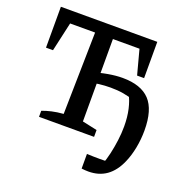

<svg xmlns="http://www.w3.org/2000/svg" viewBox="-148 -792 1102 1134"><g transform="rotate(20 402.5 -225.5)"><path d="M144 0V-38Q170 -48 202.5 -55.5Q235 -63 275 -66L285 -581H128L87 -398H43V-655H649V-427H605L564 -581H397V-63L490 -43V0ZM528 204Q507 204 485 201V109Q505 110 525 110.5Q545 111 565 111Q586 111 606.5 110.5Q627 110 647 109L593 130Q605 99 614.5 57.5Q624 16 630 -29.5Q636 -75 636 -118Q636 -177 625 -225.5Q614 -274 595 -308L636 -282Q602 -294 565 -300.5Q528 -307 483 -307Q446 -307 409.5 -302.5Q373 -298 336 -289L337 -351Q391 -368 440 -376.5Q489 -385 530 -385Q646 -385 701.5 -326Q757 -267 757 -137Q757 -81 746.5 -27Q736 27 717 70Q688 137 641 170.5Q594 204 528 204Z"/></g></svg>

Font: Piazzolla 24pt SemiBold
Style: Regular
Weight: 600
Designer: Juan Pablo del Peral
Foundry: Huerta Tipografica
Version: Version 2.005